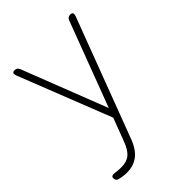

<svg xmlns="http://www.w3.org/2000/svg" viewBox="-208 -571 888 888"><g transform="rotate(-45 236.5 -126.5)"><path d="M87 225Q64 225 41 219Q24 216 24 198Q24 183 46 186Q66 189 87 189Q122 189 143 171.5Q164 154 180 111L222 0L43 -455Q35 -478 53 -478H54Q71 -478 77 -462L239 -46L396 -462Q402 -478 419 -478Q439 -478 431 -455L213 122Q194 176 163 200.5Q132 225 87 225Z"/></g></svg>

Font: Zen Maru Gothic Light
Style: Regular
Weight: 300
Designer: Yoshimichi Ohira
Foundry: Positype
Version: Version 1.001